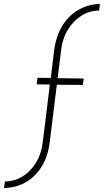

<svg xmlns="http://www.w3.org/2000/svg" viewBox="-118 -774 521 963"><path d="M153 -518Q163 -595 196 -647Q229 -699 278 -726Q327 -753 383 -754L379 -721Q332 -721 291.5 -696Q251 -671 223 -626Q195 -581 188 -519L171 -382L302 -380L297 -348L167 -349L132 -66Q123 11 90.5 62.5Q58 114 9.5 141Q-39 168 -98 169L-93 136Q-46 136 -5.5 111.5Q35 87 62.5 42Q90 -3 97 -65L132 -350L66 -351L70 -384L137 -383Z"/></svg>

Font: Josefin Sans ExtraLight
Style: Italic
Weight: 250
Italic angle: -7°
Designer: Santiago Orozco
Foundry: Typemade
Version: Version 2.000